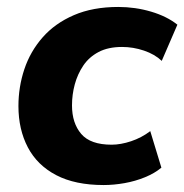

<svg xmlns="http://www.w3.org/2000/svg" viewBox="-20 -521 530 552"><path d="M278 11Q196 11 141.5 -17.5Q87 -46 60 -97.5Q33 -149 33 -216Q33 -271 50 -322Q67 -373 102.5 -413.5Q138 -454 192.5 -477.5Q247 -501 320 -501Q369 -501 414.5 -487.5Q460 -474 490 -450L445 -346Q425 -365 394 -375.5Q363 -386 331 -386Q291 -386 263.5 -371.5Q236 -357 219.5 -332.5Q203 -308 195 -278.5Q187 -249 187 -218Q187 -167 213.5 -136Q240 -105 301 -105Q327 -105 357 -115Q387 -125 412 -144L444 -39Q425 -23 397 -11.5Q369 0 338 5.5Q307 11 278 11Z"/></svg>

Font: Nunito Sans 12pt ExtraLight ExtraBold
Style: Italic
Weight: 800
Italic angle: -9°
Version: Version 3.101;gftools[0.9.27]